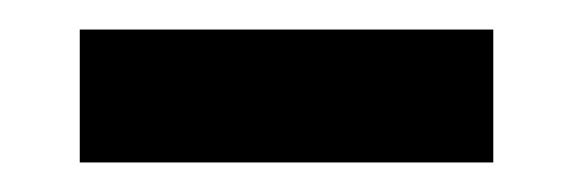

<svg xmlns="http://www.w3.org/2000/svg" viewBox="-20 -540 388 130"><path d="M34 -430V-520H314V-430Z"/></svg>

Font: M PLUS 1p
Style: Bold
Weight: 700
Version: Version 1.062